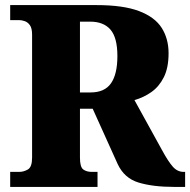

<svg xmlns="http://www.w3.org/2000/svg" viewBox="-20 -734 747 754"><path d="M20 0V-59H56Q73 -59 89.5 -68.5Q106 -78 106 -115V-598Q106 -623 97.5 -635Q89 -647 77 -651Q65 -655 56 -655H20V-714H359Q464 -714 526 -690.5Q588 -667 615 -624.5Q642 -582 642 -525Q642 -468 623.5 -431Q605 -394 574.5 -372.5Q544 -351 508 -341L616 -145Q641 -99 659 -79Q677 -59 701 -59H707V0H663Q581 0 524.5 -17Q468 -34 442 -90L344 -307H294V-115Q294 -78 307 -68.5Q320 -59 340 -59H363V0ZM336 -371Q391 -371 416 -407Q441 -443 441 -514Q441 -586 414 -617.5Q387 -649 334 -649H294V-371Z"/></svg>

Font: Noto Serif Armenian SemiCondensed Black
Style: Regular
Weight: 900
Width: 4
Designer: Monotype Design Team
Foundry: Monotype Imaging Inc.
Version: Version 2.008; ttfautohint (v1.8.4.7-5d5b)